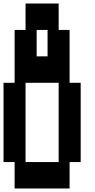

<svg xmlns="http://www.w3.org/2000/svg" viewBox="-20 -1050 540 1090"><path d="M63 20V-130H0V-580H63V-880H125V-1030H313V-880H375V-580H438V-130H375V20ZM188 -730H250V-880H188ZM125 -130H313V-580H125Z"/></svg>

Font: 2P VHS
Style: Regular
Weight: 400
Designer: CodeMan38
Foundry: CodeMan38
Version: Version 3.000